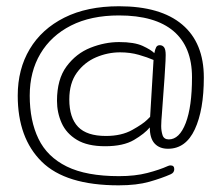

<svg xmlns="http://www.w3.org/2000/svg" viewBox="-20 -523 691 602"><path d="M352.1 58.1Q186 58.1 110.8 -16.1Q35.6 -90.3 35.6 -223.1Q35.6 -306.2 73.2 -369.1Q110.8 -432.1 181.9 -467.8Q252.9 -503.4 353 -503.4Q483.4 -503.4 551.3 -446Q619.1 -388.7 619.1 -279.8Q619.1 -178.2 590.8 -117.4Q562.5 -56.6 506.8 -56.6Q480 -56.6 464.8 -73Q449.7 -89.4 449.7 -123.5Q433.6 -104 400.1 -84.2Q366.7 -64.5 309.6 -64.5Q254.4 -64.5 221.2 -84.5Q188 -104.5 173.3 -137.2Q158.7 -169.9 158.7 -207Q158.7 -274.4 188.7 -314.9Q218.8 -355.5 263.7 -373.3Q308.6 -391.1 353.5 -391.1Q400.9 -391.1 427 -379.2Q453.1 -367.2 463.9 -356.4Q466.3 -368.7 469.7 -375Q473.1 -381.3 481 -381.3Q489.3 -381.3 494.4 -374.8Q499.5 -368.2 499.5 -350.6Q499.5 -346.7 499 -332Q498.5 -317.4 495.8 -278.3Q493.2 -239.3 487.3 -161.6Q486.8 -155.3 486.1 -146.5Q485.4 -137.7 485.4 -127.9Q485.4 -112.3 489.7 -99.1Q494.1 -85.9 509.3 -85.9Q542.5 -85.9 562.3 -137.2Q582 -188.5 582 -280.8Q582 -376 524.2 -425.3Q466.3 -474.6 353 -474.6Q265.1 -474.6 202.6 -442.9Q140.1 -411.1 106.7 -354.7Q73.2 -298.3 73.2 -223.1Q73.2 -144.5 100.6 -87.9Q127.9 -31.2 189.2 -1Q250.5 29.3 353 29.3Q403.8 29.3 442.1 19.3Q480.5 9.3 506.3 -2.4Q510.7 -4.4 514.6 -4.4Q526.4 -4.4 526.4 7.3Q526.4 18.6 515.1 23.4Q487.8 35.6 448.2 46.9Q408.7 58.1 352.1 58.1ZM312 -96.7Q360.8 -96.7 394.5 -115.5Q428.2 -134.3 441.4 -147.5L450.7 -156.7L461.4 -335Q442.4 -343.3 415.3 -351.1Q388.2 -358.9 356.4 -358.9Q317.9 -358.9 281.2 -343.3Q244.6 -327.6 220.9 -294.9Q197.3 -262.2 197.3 -211.4Q197.3 -153.8 224.9 -125.2Q252.4 -96.7 312 -96.7Z"/></svg>

Font: Gruppo
Style: Regular
Weight: 400
Designer: Vernon Adams
Foundry: Vernon Adams
Version: Version 1.001; ttfautohint (v1.8.4.7-5d5b);gftools[0.9.28]